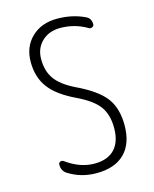

<svg xmlns="http://www.w3.org/2000/svg" viewBox="-113 -816 726 903"><g transform="rotate(-15 250.0 -365.0)"><path d="M245.1 -356.4Q156.2 -398.4 118.2 -449.7Q80.1 -501 80.1 -575.2Q80.1 -648.4 127.4 -694.3Q174.8 -740.2 252 -740.2Q325.2 -740.2 384.8 -711.9Q410.2 -701.2 410.2 -670.9Q410.2 -662.1 401.4 -658.2Q392.6 -654.3 384.8 -659.2Q325.2 -694.3 254.9 -694.3Q200.2 -694.3 165.5 -661.1Q130.9 -627.9 130.9 -575.2Q130.9 -517.6 158.2 -479Q185.5 -440.4 250 -408.2Q351.6 -360.4 390.6 -309.1Q429.7 -257.8 429.7 -174.8Q429.7 -85 381.8 -37.6Q334 9.8 245.1 9.8Q169.9 9.8 109.4 -28.3Q85 -43 85 -74.2Q85 -83 92.8 -86.9Q100.6 -90.8 108.4 -85.9Q176.8 -36.1 247.1 -36.1Q311.5 -36.1 345.2 -71.8Q378.9 -107.4 378.9 -174.8Q378.9 -239.3 349.6 -279.8Q320.3 -320.3 245.1 -356.4Z"/></g></svg>

Font: Rounded-X Mgen+ 1m light
Style: Regular
Weight: 200
Designer: [Source Han Sans]
Ryoko NISHIZUKA  (kana & ideographs); Paul D. Hunt (Latin, Greek & Cyrillic); Wenlong ZHANG  (bopomofo
Version: Version 1.059.20150602